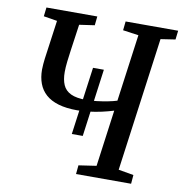

<svg xmlns="http://www.w3.org/2000/svg" viewBox="-82 -821 857 898"><g transform="rotate(10 346.0 -371.5)"><path d="M286 -181 330 -503H381.5L338 -181ZM338 0 342 -42 426 -54.5 462.5 -323Q437 -315 406.8 -308.2Q376.5 -301.5 346.5 -298Q316.5 -294.5 291 -294.5Q239 -294.5 202 -305.5Q165 -316.5 141.8 -337.2Q118.5 -358 107.5 -387.5Q96.5 -417 96.5 -453.5Q96.5 -466.5 97.8 -480Q99 -493.5 100.5 -506L126 -690L61.5 -700.5L66.5 -743H308L303.5 -700.5L231 -690L213.5 -567Q209.5 -538 206.2 -510.8Q203 -483.5 203 -460.5Q203 -424.5 213.8 -399.8Q224.5 -375 251.2 -362.2Q278 -349.5 325 -349.5Q347.5 -349.5 374.5 -352.8Q401.5 -356 426.8 -361Q452 -366 469 -371.5L512.5 -690L438 -700.5L442.5 -743H692L687 -700.5L617.5 -690L531 -54.5L603 -42L599.5 0Z"/></g></svg>

Font: Merriweather 24pt
Style: Italic
Weight: 400
Italic angle: -7.8°
Designer: Eben Sorkin
Foundry: Eben Sorkin
Version: Version 2.101